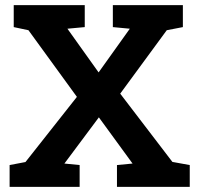

<svg xmlns="http://www.w3.org/2000/svg" viewBox="-20 -731 779 751"><path d="M366.7 -272 231.9 -91.3 291.5 -85.4V0H17.6V-85.4L79.6 -97.2L280.8 -352.1L91.3 -612.8L33.7 -625V-710.9H311.5V-625L243.7 -618.7L365.7 -447.8L487.8 -618.7L421.4 -625V-710.9H695.3V-625L632.3 -612.8L450.2 -364.7L654.3 -97.7L722.2 -85.4V0H437.5V-85.4L498.5 -91.3Z"/></svg>

Font: Suwannaphum
Style: Bold
Weight: 700
Designer: Danh Hong
Version: Version 8.002; ttfautohint (v1.8.3)